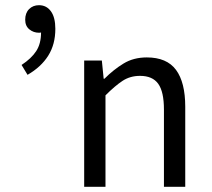

<svg xmlns="http://www.w3.org/2000/svg" viewBox="-20 -719 815 739"><path d="M304 0V-486H372L379 -416H382Q417 -451 455.5 -474.5Q494 -498 545 -498Q622 -498 657.5 -450Q693 -402 693 -308V0H611V-297Q611 -366 589 -396.5Q567 -427 519 -427Q481 -427 452 -408Q423 -389 386 -352V0ZM86 -431 63 -469Q101 -494 119.5 -522.5Q138 -551 138 -594Q135 -593 130 -593Q109 -593 93 -606Q77 -619 77 -643Q77 -669 92 -684Q107 -699 130 -699Q159 -699 176 -675.5Q193 -652 193 -608Q193 -548 165.5 -504.5Q138 -461 86 -431Z"/></svg>

Font: Processing Sans Pro
Style: Regular
Weight: 400
Designer: Paul D. Hunt
Foundry: Adobe Systems Incorporated
Version: Version 2.020;PS 2.000;hotconv 1.0.86;makeotf.lib2.5.63406